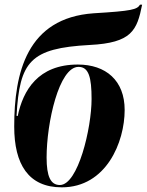

<svg xmlns="http://www.w3.org/2000/svg" viewBox="-20 -794 630 824"><path d="M245 10C436 10 515 -184 515 -322C515 -449 434 -517 314 -517C143 -517 79 -406 56 -296L51 -297C64 -531 110 -587 365 -601C546 -610 568 -664 590 -774H581C568 -753 547 -747 382 -737C95 -717 41 -481 41 -251C41 -89 102 10 245 10ZM237 0C197 0 180 -37 180 -118C180 -267 233 -507 317 -507C361 -507 373 -462 373 -369C373 -244 315 0 237 0Z"/></svg>

Font: Noto Serif Display Condensed ExtraBold
Style: Italic
Weight: 800
Width: 3
Italic angle: -12°
Designer: Monotype Design Team
Foundry: Monotype Imaging Inc.
Version: Version 2.009